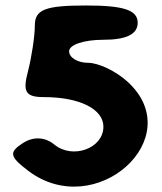

<svg xmlns="http://www.w3.org/2000/svg" viewBox="-20 -737 590 700"><path d="M107 -644C107 -605 95 -527 82 -477C62 -402 73 -383 140 -383C269 -383 357 -340 357 -275C357 -196 245 -155 178 -210C144 -238 101 -240 63 -215C12 -182 15 -166 82 -115C328 73 671 -235 444 -440C402 -478 339 -508 301 -508C263 -508 232 -527 232 -550C232 -574 286 -592 357 -592C440 -592 482 -612 482 -654C482 -700 432 -717 294 -717C144 -717 107 -702 107 -644Z"/></svg>

Font: Hussar Skorodowane
Style: Bold
Weight: 700
Foundry: Cannot Into Space Fonts
Version: Version 0.892